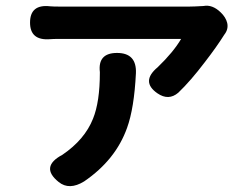

<svg xmlns="http://www.w3.org/2000/svg" viewBox="-20 -577 841 671"><path d="M185 59Q119 6 198 -36Q276 -89 305 -162Q329 -221 329 -323Q329 -324 329 -325Q321 -392 389 -392Q458 -392 455 -321Q449 -199 424 -130Q384 -18 274 57Q222 89 185 59ZM530 -251Q471 -292 531 -342Q586 -395 613 -441H187Q165 -441 154 -440Q85 -435 85 -498Q85 -563 155 -555Q166 -554 187 -554H414H642Q657 -554 691 -556Q722 -562 751 -534Q769 -517 774 -497Q779 -475 764 -456Q737 -413 696 -360Q646 -294 603 -253Q569 -224 530 -251Z"/></svg>

Font: GenSenRounded JP B
Style: Regular
Weight: 700
Version: Version 1.501;PS 1;hotconv 16.6.51;makeotf.lib2.5.65220